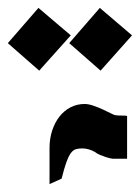

<svg xmlns="http://www.w3.org/2000/svg" viewBox="-87 -385 351 481"><path d="M243.7 -296.4 165 -208 86.4 -276.9 163.1 -365.2ZM90.3 -296.4 11.2 -208 -67.4 -276.9 9.3 -365.2ZM231.4 12.7H195.8Q194.3 12.7 189.5 11.7Q184.6 10.7 178 8.5Q171.4 6.3 163.8 3.2Q156.2 0 150.4 -4.4Q144 -8.3 135.7 -10.7Q127.4 -13.2 119.1 -13.2Q109.4 -13.2 102.5 -11Q95.7 -8.8 90.1 -1Q84.5 6.8 79.1 22Q73.7 37.1 67.4 62.5L37.1 76.2V-14.2Q37.1 -37.6 43.7 -57.9Q50.3 -78.1 62 -93Q73.7 -107.9 89.8 -116.2Q106 -124.5 125 -124.5Q134.3 -124.5 146.5 -120.4Q158.7 -116.2 169.9 -111.1Q181.2 -106 189.7 -101.6Q198.2 -97.2 200.7 -96.7Q209.5 -95.2 217 -95.5Q224.6 -95.7 231.4 -94.7Z"/></svg>

Font: SakalBharati
Style: Regular
Weight: 400
Designer: CDAC GIST
Foundry: CDAC
Version: 13.02